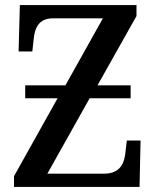

<svg xmlns="http://www.w3.org/2000/svg" viewBox="-20 -734 612 754"><path d="M35 0H528L532 -182H478L473 -139C469 -93 452 -52 389 -52H166L332 -348H493V-399H363L516 -671V-714H58L53 -532H107L112 -578C116 -624 132 -662 188 -662H384L237 -399H79V-348H206L35 -42Z"/></svg>

Font: Noto Serif SemiCondensed Medium
Style: Regular
Weight: 500
Width: 4
Designer: Monotype Design Team
Foundry: Monotype Imaging Inc.
Version: Version 2.014